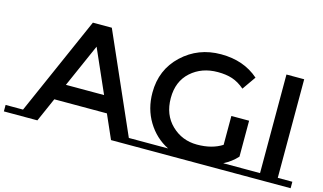

<svg xmlns="http://www.w3.org/2000/svg" viewBox="-182 -975 2077 1234"><g transform="rotate(15 857.0 -358.0)"><path d="M839 -43V0H616L546 -159H196L126 0H-97V-43H19L308 -699H434L723 -43ZM498 -268 371 -556 244 -268Z M1499 -43V0H742V-43H984Q897 -87 845.5 -172Q794 -257 794 -364Q794 -517 900 -616.5Q1006 -716 1157.5 -716Q1309 -716 1409 -628L1346 -538Q1305 -573 1263.5 -586.5Q1222 -600 1167 -600Q1060 -600 988.5 -536Q917 -472 917 -361Q917 -250 987 -182.5Q1057 -115 1156.5 -115Q1256 -115 1323 -158V-350H1441V-111Q1404 -70 1351 -43Z M1596 -43V-699H1714V-43H1811V0H1499V-43Z"/></g></svg>

Font: Montserrat Subrayada
Style: Regular
Weight: 400
Designer: Julieta Ulanovsky
Foundry: Julieta Ulanovsky
Version: Version 2.001